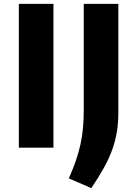

<svg xmlns="http://www.w3.org/2000/svg" viewBox="-20 -760 702 988"><path d="M77 -740H255V0H77ZM334 158Q356 109 370.5 66.5Q385 24 394 -17Q403 -58 407 -101Q411 -144 411 -196V-740H589V-183Q589 -131 582 -85.5Q575 -40 559 6Q543 52 516 101Q489 150 450 208Z"/></svg>

Font: Encode Sans Wide
Style: Bold
Weight: 700
Designer: Pablo Impallari, Andres Torresi
Foundry: Pablo Impallari, Andres Torresi
Version: Version 1.000; ttfautohint (v1.00) -l 8 -r 50 -G 200 -x 14 -